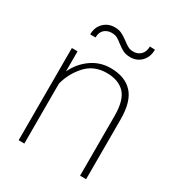

<svg xmlns="http://www.w3.org/2000/svg" viewBox="-171 -824 864 934"><g transform="rotate(30 261.0 -357.0)"><path d="M341 -621Q317 -621 300.5 -629Q284 -637 265 -652Q248 -666 235.5 -672.5Q223 -679 205 -679Q180 -679 163.5 -664Q147 -649 147 -620H117Q117 -660 142 -685Q167 -710 204 -710Q227 -710 243.5 -702Q260 -694 280 -679Q298 -665 310.5 -658.5Q323 -652 340 -652Q365 -652 381.5 -668.5Q398 -685 398 -714L427 -713Q427 -672 402.5 -646.5Q378 -621 341 -621ZM73 -518H105V-405Q130 -459 178 -493.5Q226 -528 286 -528Q367 -528 409.5 -482Q452 -436 452 -336V0H418V-336Q418 -425 382.5 -461.5Q347 -498 282 -498Q209 -498 164.5 -448Q120 -398 105 -336V0H73Z"/></g></svg>

Font: Freesentation 1 Thin
Style: Regular
Weight: 250
Designer: glyphs from Roboto by Christian Robertson / Hangul glyphs from Noto Sans CJK(Source Han Sans) by Jang Soo-young and Kang
Foundry: PT&
Version: Version 2.001